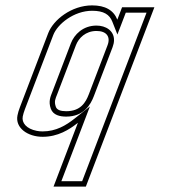

<svg xmlns="http://www.w3.org/2000/svg" viewBox="-20 -503 637 713"><path d="M269.3 -47 178.8 190H298.8L553.3 -476H433.3L415.7 -430C401.7 -465.3 370.6 -483 322.2 -483C245.4 -483 177.9 -429.2 159.1 -380L54 -105C49.7 -93.7 46.6 -83.5 44.9 -74.5C35.6 -27.8 83.2 5 138.2 5C195.1 5 236.8 -21.3 269.3 -47ZM338.4 -388C375.2 -388 391.6 -366.9 379.4 -335L309.9 -153C298.4 -123 279.8 -90 225.8 -90C204.1 -90 191.4 -95.3 187.5 -106C180 -126.8 186.1 -136.6 192.4 -153L261.9 -335C272.1 -361.6 297.6 -388 338.4 -388ZM257 -62.7C225.6 -37.9 188.5 -15 138.2 -15C130.6 -15 123.2 -15.7 116.2 -17.1C78.2 -24.6 59.8 -47 64.5 -70.6C66 -78.2 68.7 -87.3 72.7 -97.9L177.8 -372.9C193.3 -413.4 254.1 -463 322.2 -463C365.6 -463 386.7 -448.9 397.1 -422.6L416 -374.8L447.1 -456H524.2L285 170H207.8L313.9 -107.7ZM338.4 -408C287.9 -408 255.6 -374.6 243.2 -342.1L173.7 -160.1C168.3 -146.1 158.8 -126.7 168.7 -99.2C177.4 -75.2 202.9 -70 225.8 -70C291 -70 316.2 -113.7 328.5 -145.9L398.1 -327.9C401.4 -336.5 403.3 -345.2 403.4 -353.8C403.7 -389.2 372.8 -408 338.4 -408Z"/></svg>

Font: Din Kursivschrift
Style: BreitGhost
Weight: 400
Version: Version 1.089